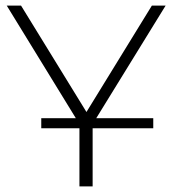

<svg xmlns="http://www.w3.org/2000/svg" viewBox="-20 -664 614 684"><path d="M310 -222V0H263V-222L4 -644H55L288 -265L521 -644H570ZM127 -243H526V-207H127Z"/></svg>

Font: Montserrat Ace
Style: Light
Weight: 300
Designer: Julieta Ulanovsky
Foundry: Julieta Ulanovsky
Version: Version 1